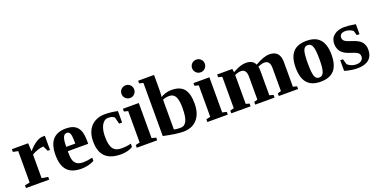

<svg xmlns="http://www.w3.org/2000/svg" viewBox="-21 -1408 4189 2131"><g transform="rotate(-20 2073.5 -342.0)"><path d="M225.1 -363.8Q277.8 -422.4 319.6 -448Q361.3 -473.6 396 -473.6H422.4V-306.2H395L366.2 -367.7Q335.4 -367.7 296.4 -354.2Q257.3 -340.8 227.5 -322.8V-43.9L301.3 -32.2V0H26.9V-32.2L86.4 -43.9V-415L26.9 -426.8V-459H219.7Z M667 -470.2Q760.3 -470.2 802 -420.4Q843.8 -370.6 843.8 -265.6V-225.6H603V-217.8Q603 -145 614.7 -114.3Q626.5 -83.5 652.8 -67.4Q679.2 -51.3 725.1 -51.3Q768.1 -51.3 833.5 -65.4V-27.8Q806.6 -11.7 763.9 -1.2Q721.2 9.3 680.7 9.3Q567.9 9.3 513.9 -49.6Q460 -108.4 460 -231.9Q460 -352.1 511.5 -411.1Q563 -470.2 667 -470.2ZM661.6 -420.9Q632.3 -420.9 617.9 -389.2Q603.5 -357.4 603.5 -276.9H710Q710 -342.3 705.6 -368.9Q701.2 -395.5 690.7 -408.2Q680.2 -420.9 661.6 -420.9Z M1288.6 -27.8Q1266.6 -10.3 1227.8 -0.5Q1189 9.3 1147.9 9.3Q1025.4 9.3 964.6 -49.8Q903.8 -108.9 903.8 -230.5Q903.8 -306.2 931.4 -360.1Q959 -414.1 1010.3 -442.6Q1061.5 -471.2 1129.4 -471.2Q1197.8 -471.2 1278.3 -454.1V-318.4H1243.2L1222.7 -398.9Q1206.1 -411.1 1189.9 -416Q1173.8 -420.9 1147.5 -420.9Q1118.7 -420.9 1095.2 -397.9Q1071.8 -375 1058.8 -333.3Q1045.9 -291.5 1045.9 -233.4Q1045.9 -135.3 1076.4 -93.3Q1106.9 -51.3 1173.3 -51.3Q1240.7 -51.3 1288.6 -65.4Z M1526.4 -43.9 1576.7 -32.2V0H1335.4V-32.2L1385.3 -43.9V-415L1338.4 -426.8V-459H1526.4ZM1380.4 -619.1Q1380.4 -650.9 1402.6 -672.4Q1424.8 -693.8 1455.6 -693.8Q1486.8 -693.8 1508.5 -672.1Q1530.3 -650.4 1530.3 -619.1Q1530.3 -588.4 1508.8 -566.2Q1487.3 -543.9 1455.6 -543.9Q1424.3 -543.9 1402.3 -565.7Q1380.4 -587.4 1380.4 -619.1Z M1963.9 -242.7Q1963.9 -333 1941.7 -375Q1919.4 -417 1868.7 -417Q1850.1 -417 1828.1 -412.8Q1806.2 -408.7 1792 -400.4V-49.3Q1823.2 -41.5 1868.7 -41.5Q1917 -41.5 1940.4 -88.6Q1963.9 -135.7 1963.9 -242.7ZM1650.9 -650.9 1604 -662.1V-693.8H1792V-525.4Q1792 -480 1787.1 -433.1Q1806.6 -449.2 1843.5 -460.2Q1880.4 -471.2 1915.5 -471.2Q2015.1 -471.2 2061 -416.5Q2106.9 -361.8 2106.9 -242.2Q2106.9 -124 2048.1 -57.1Q1989.3 9.8 1882.3 9.8Q1803.2 9.8 1650.9 -23.4Z M2360.4 -43.9 2410.6 -32.2V0H2169.4V-32.2L2219.2 -43.9V-415L2172.4 -426.8V-459H2360.4ZM2214.4 -619.1Q2214.4 -650.9 2236.6 -672.4Q2258.8 -693.8 2289.6 -693.8Q2320.8 -693.8 2342.5 -672.1Q2364.3 -650.4 2364.3 -619.1Q2364.3 -588.4 2342.8 -566.2Q2321.3 -543.9 2289.6 -543.9Q2258.3 -543.9 2236.3 -565.7Q2214.4 -587.4 2214.4 -619.1Z M2637.2 -418.9 2670.4 -436Q2738.8 -471.2 2793 -471.2Q2875 -471.2 2902.3 -411.6Q3002.4 -471.2 3071.3 -471.2Q3195.3 -471.2 3195.3 -335.9V-43.9L3241.2 -32.2V0H3013.2V-32.2L3054.2 -43.9V-316.9Q3054.2 -357.9 3038.3 -380.9Q3022.5 -403.8 2990.2 -403.8Q2954.1 -403.8 2912.1 -383.3Q2917 -362.8 2917 -335.9V-43.9L2962.9 -32.2V0H2734.9V-32.2L2775.9 -43.9V-316.9Q2775.9 -357.9 2760 -380.9Q2744.1 -403.8 2711.9 -403.8Q2679.7 -403.8 2638.2 -384.8V-43.9L2680.2 -32.2V0H2452.1V-32.2L2497.1 -43.9V-415L2452.1 -426.8V-459H2630.4Z M3720.2 -231.9Q3720.2 -108.4 3667.2 -49.3Q3614.3 9.8 3505.4 9.8Q3399.9 9.8 3348.1 -50Q3296.4 -109.9 3296.4 -231.9Q3296.4 -353.5 3348.9 -412.4Q3401.4 -471.2 3509.3 -471.2Q3618.2 -471.2 3669.2 -410.4Q3720.2 -349.6 3720.2 -231.9ZM3577.1 -231.9Q3577.1 -339.4 3561.3 -380.6Q3545.4 -421.9 3506.3 -421.9Q3468.8 -421.9 3454.1 -382.3Q3439.5 -342.8 3439.5 -231.9Q3439.5 -119.1 3454.3 -79.1Q3469.2 -39.1 3506.3 -39.1Q3544.9 -39.1 3561 -81.3Q3577.1 -123.5 3577.1 -231.9Z M4123 -145.5Q4123 -68.8 4075.9 -29.5Q4028.8 9.8 3939 9.8Q3901.9 9.8 3857.2 1.7Q3812.5 -6.3 3789.6 -15.1V-140.1H3821.8L3840.3 -75.7Q3857.4 -58.6 3885.3 -47.1Q3913.1 -35.6 3941.9 -35.6Q3984.4 -35.6 4005.1 -54Q4025.9 -72.3 4025.9 -100.6Q4025.9 -127.4 4005.9 -143.6Q3985.8 -159.7 3918.5 -180.7Q3847.7 -202.6 3818.1 -240.7Q3788.6 -278.8 3788.6 -334.5Q3788.6 -397 3835 -434.1Q3881.3 -471.2 3954.6 -471.2Q4004.9 -471.2 4089.8 -457V-339.4H4057.6L4042 -393.1Q4027.8 -407.2 4002.2 -416.3Q3976.6 -425.3 3953.6 -425.3Q3918.5 -425.3 3901.6 -410.9Q3884.8 -396.5 3884.8 -371.6Q3884.8 -345.7 3905.8 -329.1Q3926.8 -312.5 3992.2 -293Q4063.5 -271 4093.3 -235.1Q4123 -199.2 4123 -145.5Z"/></g></svg>

Font: Tinos
Style: Bold
Weight: 700
Designer: Steve Matteson
Foundry: Monotype Imaging Inc.
Version: Version 1.23